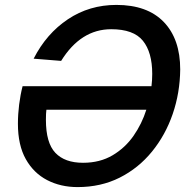

<svg xmlns="http://www.w3.org/2000/svg" viewBox="-20 -746 768 782"><path d="M714 -463Q713 -368 683.5 -282Q654 -196 599 -128.5Q544 -61 467.5 -22.5Q391 16 296 16Q227 16 172 -12.5Q117 -41 85 -98Q53 -155 53 -242Q53 -281 58 -320.5Q63 -360 72 -395H597Q600 -420 600 -445Q600 -533 562 -580Q524 -627 433 -627Q309 -627 229 -498L117 -507Q169 -609 256.5 -667.5Q344 -726 454 -726Q580 -726 647 -656.5Q714 -587 714 -463ZM318 -83Q387 -83 438.5 -113.5Q490 -144 524 -193Q558 -242 576 -299H169Q168 -292 167.5 -282Q167 -272 167 -258Q167 -164 205.5 -123.5Q244 -83 318 -83Z"/></svg>

Font: Geist Medium
Style: Italic
Weight: 500
Italic angle: -12°
Designer: Basement.studio, Andrés Briganti, Mateo Zaragoza
Foundry: Basement.studio, Vercel, Andrés Briganti, Guido Ferreyra, Mateo Zaragoza
Version: Version 1.500; ttfautohint (v1.8.4.7-5d5b)